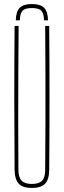

<svg xmlns="http://www.w3.org/2000/svg" viewBox="-20 -929 317 954"><path d="M138.5 5Q93.5 5 73.5 -16Q53.5 -37 52.5 -85Q51 -264.5 51 -442.8Q51 -621 52.5 -800H72.5Q71.5 -680.5 71 -561.5Q70.5 -442.5 70.5 -323.5Q70.5 -204.5 71.5 -85Q71.5 -47.5 87.5 -31.2Q103.5 -15 138.5 -15Q174 -15 189.2 -31.2Q204.5 -47.5 204.5 -85Q205.5 -204.5 205.8 -323.5Q206 -442.5 205.8 -561.5Q205.5 -680.5 204.5 -800H224.5Q226 -621 226 -442.8Q226 -264.5 224.5 -85Q224 -37 203.8 -16Q183.5 5 138.5 5ZM138.5 -909Q180.5 -909 199.2 -890.2Q218 -871.5 218.5 -828H198.5Q198 -862.5 185.2 -875.8Q172.5 -889 138.5 -889Q105 -889 92.2 -875.8Q79.5 -862.5 78.5 -828H58.5Q59.5 -871.5 78 -890.2Q96.5 -909 138.5 -909Z"/></svg>

Font: Big Shoulders Display SC Thin
Style: Regular
Weight: 100
Designer: Patric King
Foundry: XO Type Co
Version: Version 2.002